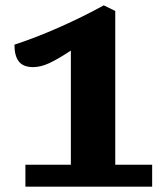

<svg xmlns="http://www.w3.org/2000/svg" viewBox="-20 -698 621 718"><path d="M75 0V-82H245V-509Q197 -477 164.5 -462Q132 -447 104 -447Q67 -447 50.5 -468Q34 -489 34 -531Q114 -557 203 -596.5Q292 -636 368 -678L411 -657V-82H549V0Z"/></svg>

Font: Sansita
Style: Bold
Weight: 700
Designer: Pablo Cosgaya
Foundry: Omnibus-Type
Version: Version 1.006